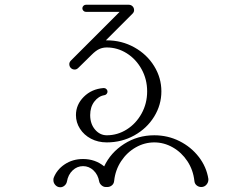

<svg xmlns="http://www.w3.org/2000/svg" viewBox="-20 -790 1040 809"><path d="M300 -305Q300 -349 333 -382Q366 -415 416 -419H418Q424 -419 428.5 -414.5Q433 -410 433 -404Q433 -399 429.5 -394.5Q426 -390 420 -389Q395 -385 377.5 -362Q360 -339 360 -305Q360 -268 380.5 -244Q401 -220 430 -220Q475 -220 514 -244.5Q553 -269 576.5 -311.5Q600 -354 600 -405Q600 -456 576.5 -498.5Q553 -541 514 -565.5Q475 -590 430 -590Q413 -590 398.5 -583.5Q384 -577 366 -559L310 -504Q303 -497 295 -497Q285 -497 278.5 -503.5Q272 -510 272 -520Q272 -528 279 -535L484 -740H342Q336 -740 331.5 -744.5Q327 -749 327 -755Q327 -761 331.5 -765.5Q336 -770 342 -770H522Q532 -770 538.5 -763.5Q545 -757 545 -747Q545 -739 538 -732L426 -620H430Q493 -620 546 -590.5Q599 -561 629.5 -511.5Q660 -462 660 -405Q660 -348 629.5 -298.5Q599 -249 546 -219.5Q493 -190 430 -190Q393 -190 363.5 -205.5Q334 -221 317 -247.5Q300 -274 300 -305ZM205 -31Q205 -37 206 -40Q219 -75 252.5 -97.5Q286 -120 330 -120Q381 -120 419 -89Q446 -147 503 -183.5Q560 -220 630 -220Q687 -220 736 -195.5Q785 -171 817.5 -129Q850 -87 858 -36V-33Q858 -21 849.5 -11.5Q841 -2 828 -2Q817 -2 808.5 -9Q800 -16 799 -28Q794 -74 769.5 -111Q745 -148 708 -169Q671 -190 630 -190Q589 -190 552 -169Q515 -148 490.5 -111Q466 -74 461 -28Q460 -16 451.5 -9Q443 -2 432 -2H429H426Q416 -2 408 -9Q400 -16 398 -25Q393 -54 374 -72Q355 -90 330 -90Q305 -90 286 -72Q267 -54 262 -25Q260 -15 252 -8Q244 -1 234 -1Q222 -1 213.5 -10Q205 -19 205 -31Z"/></svg>

Font: GL-CurulMinamoto Light
Style: Regular
Weight: 300
Designer: Eunice (kana); Ryoko NISHIZUKA 西塚涼子 (ideographs); Frank Grießhammer (Latin, Greek & Cyrillic); Wenlong ZHANG
Foundry: Gutenberg Labo; Adobe
Version: Version 1.002